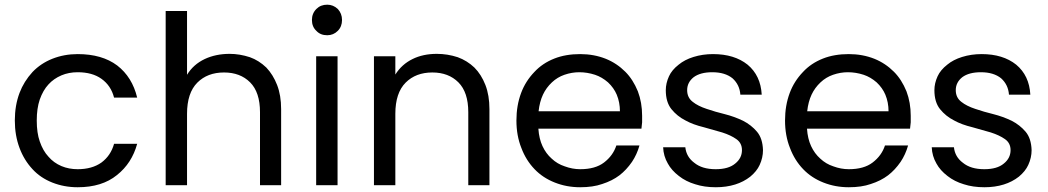

<svg xmlns="http://www.w3.org/2000/svg" viewBox="-20 -787 4455 816"><path d="M43 -274.9Q43 -338.9 63 -392.1Q81.5 -440.9 118.2 -481Q153.3 -517.6 202.1 -537.1Q252.4 -557.1 310.1 -557.1Q413.6 -557.1 478 -508.8Q542 -459.5 563 -372.1H464.8Q451.7 -423.3 411.1 -452.1Q372.1 -480 310.1 -480Q272.5 -480 241.2 -466.8Q208 -452.6 186 -428.2Q163.1 -403.8 148.9 -363.8Q136.2 -326.2 136.2 -274.9Q136.2 -222.2 148.9 -186Q162.6 -146 186 -121.1Q208 -95.2 241.2 -81.1Q272.5 -67.9 310.1 -67.9Q371.1 -67.9 411.1 -96.2Q450.7 -125.5 464.8 -175.8H563Q540.5 -93.3 477.1 -43Q413.6 8.8 310.1 8.8Q252.4 8.8 202.1 -11.2Q151.9 -31.2 118.2 -67.9Q82 -106.9 63 -158.2Q43 -211.4 43 -274.9Z M774.9 -469.2Q801.8 -513.2 850.1 -536.1Q897 -558.1 956.1 -558.1Q998.5 -558.1 1042 -543.9Q1080.1 -530.3 1111.8 -500Q1140.6 -469.7 1157.7 -425.8Q1174.8 -381.8 1174.8 -323.2V0H1085V-310.1Q1085 -395 1043 -437Q1001 -479 932.1 -479Q861.8 -479 818.8 -436Q774.9 -392.1 774.9 -303.2V0H684.1V-740.2H774.9Z M1414.6 0H1323.7V-547.9H1414.6ZM1305.7 -702.1Q1305.7 -730 1324.7 -749Q1342.8 -767.1 1370.6 -767.1Q1396 -767.1 1415.5 -749Q1433.6 -729.5 1433.6 -702.1Q1433.6 -673.8 1415.5 -655.8Q1397 -637.2 1370.6 -637.2Q1341.8 -637.2 1324.7 -655.8Q1305.7 -673.3 1305.7 -702.1Z M1970.2 -310.1Q1970.2 -395 1928.2 -437Q1886.2 -479 1817.4 -479Q1747.1 -479 1704.1 -436Q1660.2 -392.1 1660.2 -303.2V0H1569.3V-547.9H1660.2V-470.2Q1687.5 -513.7 1733.4 -536.1Q1777.8 -558.1 1836.4 -558.1Q1881.8 -558.1 1925.3 -543.9Q1965.3 -529.3 1996.1 -500Q2025.4 -470.7 2043 -425.8Q2060.1 -381.8 2060.1 -323.2V0H1970.2Z M2441.9 -480Q2410.2 -480 2378.9 -469.2Q2349.1 -459 2325.7 -437Q2301.3 -414.1 2287.6 -384.8Q2273.4 -354.5 2269 -314H2614.7Q2614.7 -352.1 2601.1 -384.8Q2588.9 -413.6 2564 -437Q2538.1 -459.5 2508.8 -469.2Q2475.6 -480 2441.9 -480ZM2174.8 -274.9Q2174.8 -338.9 2194.8 -392.1Q2213.4 -441.9 2251 -481Q2285.2 -518.1 2335.9 -538.1Q2383.8 -557.1 2445.8 -557.1Q2504.4 -557.1 2554.7 -537.1Q2601.6 -518.1 2637.7 -481.9Q2670.4 -449.2 2690.9 -398.9Q2709 -351.1 2709 -294.9V-267.1L2706.1 -240.2H2268.1Q2271 -197.3 2285.6 -166Q2300.3 -134.3 2324.7 -112.8Q2348.6 -90.3 2379.9 -80.1Q2412.6 -67.9 2445.8 -67.9Q2509.8 -67.9 2546.9 -96.2Q2585.4 -125.5 2599.6 -168.9H2697.8Q2687 -130.4 2666 -99.1Q2642.1 -64.5 2612.8 -42Q2582 -18.6 2539.1 -4.9Q2500 8.8 2445.8 8.8Q2388.2 8.8 2337.9 -11.2Q2287.1 -31.2 2252 -67.9Q2215.3 -106 2195.8 -158.2Q2174.8 -210.4 2174.8 -274.9Z M3222.7 -148.9Q3222.7 -116.7 3208.5 -85.9Q3196.3 -59.1 3168.5 -36.1Q3140.6 -14.2 3104.5 -2.9Q3066.9 8.8 3022.5 8.8Q2973.1 8.8 2934.6 -3.9Q2895 -15.6 2865.2 -39.1Q2834 -63 2818.4 -91.8Q2799.8 -123.5 2798.3 -161.1H2892.6Q2897 -120.1 2930.7 -95.2Q2963.9 -67.9 3021.5 -67.9Q3076.2 -67.9 3104.5 -91.8Q3133.3 -114.7 3133.3 -148.9Q3133.3 -179.2 3109.4 -195.8Q3085.9 -212.4 3049.3 -224.1Q2977.1 -244.6 2971.7 -246.1Q2925.3 -257.3 2893.6 -274.9Q2857.9 -293 2833.5 -323.2Q2809.6 -353 2809.6 -403.8Q2809.6 -433.1 2823.2 -462.9Q2835.4 -489.7 2864.3 -512.2Q2889.6 -533.2 2927.2 -544.9Q2966.3 -557.1 3010.3 -557.1Q3101.1 -557.1 3157.2 -512.2Q3212.9 -465.8 3217.3 -384.8H3126.5Q3123.5 -426.8 3093.3 -454.1Q3061.5 -480 3007.3 -480Q2956.5 -480 2928.2 -459Q2900.4 -437 2900.4 -403.8Q2900.4 -372.1 2924.3 -354Q2946.3 -336.4 2983.4 -324.2Q3020.5 -311.5 3060.5 -301.8Q3099.6 -292 3137.7 -273.9Q3172.9 -255.9 3197.3 -227.1Q3221.2 -198.7 3222.7 -148.9Z M3583.5 -480Q3551.8 -480 3520.5 -469.2Q3490.7 -459 3467.3 -437Q3442.9 -414.1 3429.2 -384.8Q3415 -354.5 3410.6 -314H3756.3Q3756.3 -352.1 3742.7 -384.8Q3730.5 -413.6 3705.6 -437Q3679.7 -459.5 3650.4 -469.2Q3617.2 -480 3583.5 -480ZM3316.4 -274.9Q3316.4 -338.9 3336.4 -392.1Q3355 -441.9 3392.6 -481Q3426.8 -518.1 3477.5 -538.1Q3525.4 -557.1 3587.4 -557.1Q3646 -557.1 3696.3 -537.1Q3743.2 -518.1 3779.3 -481.9Q3812 -449.2 3832.5 -398.9Q3850.6 -351.1 3850.6 -294.9V-267.1L3847.7 -240.2H3409.7Q3412.6 -197.3 3427.2 -166Q3441.9 -134.3 3466.3 -112.8Q3490.2 -90.3 3521.5 -80.1Q3554.2 -67.9 3587.4 -67.9Q3651.4 -67.9 3688.5 -96.2Q3727.1 -125.5 3741.2 -168.9H3839.4Q3828.6 -130.4 3807.6 -99.1Q3783.7 -64.5 3754.4 -42Q3723.6 -18.6 3680.7 -4.9Q3641.6 8.8 3587.4 8.8Q3529.8 8.8 3479.5 -11.2Q3428.7 -31.2 3393.6 -67.9Q3356.9 -106 3337.4 -158.2Q3316.4 -210.4 3316.4 -274.9Z M4364.3 -148.9Q4364.3 -116.7 4350.1 -85.9Q4337.9 -59.1 4310.1 -36.1Q4282.2 -14.2 4246.1 -2.9Q4208.5 8.8 4164.1 8.8Q4114.7 8.8 4076.2 -3.9Q4036.6 -15.6 4006.8 -39.1Q3975.6 -63 3960 -91.8Q3941.4 -123.5 3939.9 -161.1H4034.2Q4038.6 -120.1 4072.3 -95.2Q4105.5 -67.9 4163.1 -67.9Q4217.8 -67.9 4246.1 -91.8Q4274.9 -114.7 4274.9 -148.9Q4274.9 -179.2 4251 -195.8Q4227.5 -212.4 4190.9 -224.1Q4118.7 -244.6 4113.3 -246.1Q4066.9 -257.3 4035.2 -274.9Q3999.5 -293 3975.1 -323.2Q3951.2 -353 3951.2 -403.8Q3951.2 -433.1 3964.8 -462.9Q3977.1 -489.7 4005.9 -512.2Q4031.2 -533.2 4068.8 -544.9Q4107.9 -557.1 4151.9 -557.1Q4242.7 -557.1 4298.8 -512.2Q4354.5 -465.8 4358.9 -384.8H4268.1Q4265.1 -426.8 4234.9 -454.1Q4203.1 -480 4148.9 -480Q4098.1 -480 4069.8 -459Q4042 -437 4042 -403.8Q4042 -372.1 4065.9 -354Q4087.9 -336.4 4125 -324.2Q4162.1 -311.5 4202.1 -301.8Q4241.2 -292 4279.3 -273.9Q4314.5 -255.9 4338.9 -227.1Q4362.8 -198.7 4364.3 -148.9Z"/></svg>

Font: PoppinsZ
Style: Regular
Weight: 400
Designer: Ninad Kale (Devanagari), Jonny Pinhorn (Latin)
Foundry: Indian Type Foundry
Version: Version 3.002;FEAKit 1.0